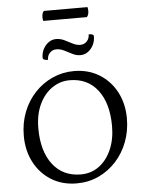

<svg xmlns="http://www.w3.org/2000/svg" viewBox="-66 -1079 862 1142"><g transform="rotate(-5 365.5 -507.5)"><path d="M346 12Q260 12 194.5 -28.5Q129 -69 92.5 -139Q56 -209 56 -297Q56 -374 81.5 -439Q107 -504 152.5 -552.5Q198 -601 258 -628Q318 -655 386 -655Q472 -655 537.5 -614.5Q603 -574 639.5 -504.5Q676 -435 676 -347Q676 -273 651.5 -208Q627 -143 582 -93.5Q537 -44 477 -16Q417 12 346 12ZM375 -39Q437 -39 484 -74Q531 -109 557.5 -170Q584 -231 584 -309Q584 -446 523.5 -524.5Q463 -603 356 -603Q299 -603 251 -570Q203 -537 174.5 -476.5Q146 -416 146 -334Q146 -197 207 -118Q268 -39 375 -39ZM293 -793Q271 -793 255 -777Q239 -761 239 -735Q223 -735 215.5 -739Q208 -743 208 -751Q208 -779 220.5 -802.5Q233 -826 253 -840Q273 -854 297 -854Q323 -854 346.5 -842.5Q370 -831 393 -819Q416 -807 439 -807Q462 -807 477.5 -823.5Q493 -840 493 -865Q509 -865 516 -861.5Q523 -858 523 -850Q523 -822 511 -798.5Q499 -775 479 -760.5Q459 -746 434 -746Q409 -746 386 -758Q363 -770 340 -781.5Q317 -793 293 -793ZM491 -968H231Q230 -971 229 -976.5Q228 -982 228 -989Q228 -1017 240 -1027H500Q501 -1024 502 -1018Q503 -1012 503 -1005Q503 -980 491 -968Z"/></g></svg>

Font: Pitagon Serif
Style: Regular
Weight: 400
Designer: Travis Tran
Foundry: Pitagon
Version: Version 1.000;gftools[0.9.26]